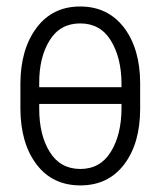

<svg xmlns="http://www.w3.org/2000/svg" viewBox="-20 -558 497 588"><path d="M100.1 -291H352.1V-302.7Q351.6 -381.8 319.3 -434.1Q287.1 -486.3 225.6 -486.3Q164.1 -486.3 131.8 -434.1Q99.6 -381.8 100.1 -302.7ZM225.6 -40.5Q287.1 -40.5 319.3 -92.8Q351.6 -145 352.1 -225.1V-239.7H100.1V-225.1Q100.1 -144.5 132.3 -92.8Q164.1 -41 225.6 -40.5ZM42.5 -302.7Q43 -407.2 91.8 -472.7Q140.6 -538.1 225.6 -538.1Q310.5 -538.1 360.4 -472.7Q409.2 -407.2 409.2 -302.7V-225.1Q409.2 -119.1 360.4 -54.7Q311.5 9.8 226.1 9.8Q140.6 9.8 91.8 -54.7Q43 -119.1 42.5 -225.1Z"/></svg>

Font: RobotoCondensed-Light
Style: Light
Weight: 300
Designer: Google
Version: Version 1.200311; 2013